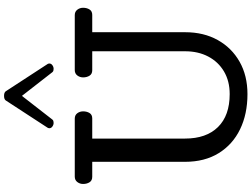

<svg xmlns="http://www.w3.org/2000/svg" viewBox="-166 -1058 1237 944"><g transform="rotate(-90 452.0 -586.5)"><path d="M460.9 12.2Q362.8 12.2 287.8 -24.2Q212.9 -60.5 170.4 -129.4Q127.9 -198.2 127.9 -294.9V-751H54.2Q35.6 -751 27.3 -764.4Q19 -777.8 19 -795.9Q19 -812 28.6 -824.5Q38.1 -836.9 55.2 -836.9H340.3Q357.4 -836.9 366.7 -824.5Q376 -812 376 -795.9Q376 -777.8 367.9 -764.4Q359.9 -751 341.3 -751H242.2V-294.9Q242.2 -190.4 298.8 -132.8Q355.5 -75.2 460.9 -75.2Q524.9 -75.2 572.3 -103.3Q619.6 -131.3 645.5 -180.7Q671.4 -230 671.4 -293.9V-751H578.1Q559.6 -751 551.3 -764.4Q543 -777.8 543 -795.9Q543 -812 552.5 -824.5Q562 -836.9 579.1 -836.9H849.1Q866.2 -836.9 875.7 -824.5Q885.3 -812 885.3 -795.9Q885.3 -777.8 877 -764.4Q868.7 -751 850.1 -751H765.1V-293.9Q765.1 -203.1 726.8 -134.3Q688.5 -65.4 620.1 -26.6Q551.8 12.2 460.9 12.2ZM319.3 -940.9Q309.6 -940.9 301.3 -947Q293 -953.1 293 -961.9Q293 -968.8 297.9 -974.1L429.7 -1176.3Q435.5 -1184.6 452.1 -1184.6Q468.8 -1184.6 474.6 -1176.3L606.4 -974.1Q611.3 -968.8 611.3 -961.9Q611.3 -953.1 603 -947Q594.7 -940.9 585 -940.9Q580.6 -940.9 575.9 -942.1Q571.3 -943.4 568.4 -947.3L452.1 -1096.7L335.9 -947.3Q333 -943.4 328.4 -942.1Q323.7 -940.9 319.3 -940.9Z"/></g></svg>

Font: Cutive
Style: Regular
Weight: 400
Version: Version 1.100; ttfautohint (v1.8.4.7-5d5b)